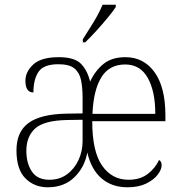

<svg xmlns="http://www.w3.org/2000/svg" viewBox="-20 -786 772 816"><path d="M183 10Q126 10 88 -28Q50 -66 50 -147Q50 -226 101.5 -263.5Q153 -301 262 -303L331 -304V-371Q331 -413 324.5 -445Q318 -477 296.5 -495Q275 -513 228 -513Q165 -513 143.5 -480.5Q122 -448 122 -393Q88 -393 88 -443Q88 -481 121.5 -512Q155 -543 230 -543Q297 -543 324.5 -514.5Q352 -486 363 -439Q384 -485 419.5 -514Q455 -543 513 -543Q591 -543 637 -479Q683 -415 683 -295V-271H372Q372 -142 414 -82Q456 -22 526 -22Q575 -22 607 -46Q639 -70 656 -106Q667 -100 667 -84Q667 -66 650.5 -44Q634 -22 601.5 -6Q569 10 522 10Q456 10 412 -27.5Q368 -65 351 -138Q340 -75 296 -32.5Q252 10 183 10ZM640 -302Q640 -398 608 -455Q576 -512 512 -512Q444 -512 410.5 -457Q377 -402 373 -302ZM190 -22Q233 -22 264.5 -45Q296 -68 313.5 -105.5Q331 -143 331 -186V-277L265 -276Q167 -274 129.5 -240Q92 -206 92 -145Q92 -92 115.5 -57Q139 -22 190 -22ZM332 -619Q354 -653 378 -692.5Q402 -732 416 -766H472V-756Q461 -739 438 -711Q415 -683 389 -654.5Q363 -626 342 -606H332Z"/></svg>

Font: Noto Serif SemiCondensed ExtraLight
Style: Regular
Weight: 200
Width: 4
Designer: Monotype Design Team
Foundry: Monotype Imaging Inc.
Version: Version 2.014